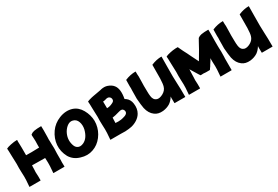

<svg xmlns="http://www.w3.org/2000/svg" viewBox="32 -1085 2517 1739"><g transform="rotate(-30 1290.5 -215.5)"><path d="M387 -259Q387 -246 387.5 -229.5Q388 -213 388.5 -204.5Q389 -196 389 -191Q389 -183 387 -135V-123V-110Q388 -80 387 -67L386 -45V-42Q388 -5 387 0L385 2H272Q270 2 270 0Q273 -23 275 -67Q277 -100 274 -152V-154Q219 -155 182 -155Q169 -156 138 -156Q138 -142 137 -135Q137 -126 136.5 -114.5Q136 -103 135.5 -96Q135 -89 135 -85Q135 -84 137 -42Q138 -10 137 0L135 2H22Q20 2 20 0Q23 -23 25 -67Q27 -100 24 -152Q22 -192 24 -236Q24 -267 21 -325Q20 -383 18 -398L19 -399V-400Q34 -408 67 -415Q105 -423 134 -423Q136 -423 136 -422Q134 -410 136 -381Q137 -362 137 -341Q136 -313 137 -262Q191 -260 262 -263H274V-293Q275 -311 275 -331Q275 -345 274 -355Q274 -373 273 -378Q272 -380 272 -387Q272 -396 273 -396Q273 -400 276 -401Q289 -412 312 -417Q340 -422 386 -422Q387 -422 387 -421Q388 -406 388 -378Q388 -340 387 -307Q386 -299 386 -284Q386 -268 387 -259Z M711 -415Q765 -397 796.5 -341Q828 -285 830 -223Q830 -212 828 -190Q819 -124 778.5 -71Q738 -18 679 2Q620 23 554 2Q488 -17 455 -72Q421 -136 426.5 -201.5Q432 -267 473 -326Q512 -381 577 -407Q648 -435 711 -415ZM711 -201Q720 -243 707.5 -278Q695 -313 662 -322Q634 -330 608 -313Q582 -296 563 -264Q529 -203 547 -139Q556 -106 576 -95Q601 -79 638 -96Q691 -121 711 -201Z M1089 -123Q1113 -133 1115 -151Q1116 -158 1113 -166Q1112 -172 1105 -179Q1101 -184 1093 -186Q1082 -189 1060 -182Q1013 -168 986 -165Q986 -147 985 -138Q985 -119 984 -110Q1016 -107 1044 -111Q1070 -116 1089 -123ZM1021 -342Q1020 -341 1009 -338L994 -335H990L984 -334Q983 -318 985 -264Q993 -264 1007 -266Q1030 -271 1046 -280Q1068 -290 1068 -307Q1069 -328 1051 -339Q1039 -346 1021 -342ZM1179 -247Q1210 -223 1216 -179Q1224 -123 1200 -82Q1183 -53 1153 -34Q1125 -16 1092 -8Q1065 -2 1024 0Q992 0 977 -1H870Q868 -1 868 -3Q871 -26 873 -70Q875 -104 872 -155Q870 -196 872 -239Q872 -270 869 -328Q868 -386 866 -401L867 -402V-403Q882 -410 915 -418Q916 -419 935 -422L969 -428Q1016 -437 1018 -437Q1024 -439 1024 -439Q1062 -447 1090 -437Q1128 -424 1147 -399Q1182 -355 1164 -259V-257Z M1647 -140Q1650 -91 1650 0Q1650 2 1648 2H1593H1539Q1537 2 1537 0Q1536 -21 1536 -50Q1536 -61 1537 -68Q1517 -35 1489 -15Q1456 6 1413 11Q1360 16 1327 -10Q1287 -39 1273 -100Q1266 -137 1261 -204Q1260 -208 1262 -291Q1264 -314 1262 -331Q1262 -340 1262.5 -367Q1263 -394 1263 -398Q1263 -400 1264 -400Q1319 -423 1374 -423Q1375 -423 1375 -422Q1375 -384 1377 -371Q1377 -364 1376.5 -342Q1376 -320 1376 -312Q1374 -283 1376 -212Q1376 -187 1379 -164Q1384 -120 1418 -109Q1445 -102 1481 -122Q1517 -142 1527 -178Q1534 -200 1536 -256Q1537 -277 1537 -398Q1537 -400 1538 -400Q1593 -423 1644 -423Q1646 -423 1646 -422Q1646 -347 1645 -311Q1643 -209 1647 -140Z M2135 -259Q2135 -246 2135.5 -229.5Q2136 -213 2136.5 -204.5Q2137 -196 2137 -191Q2137 -159 2136 -135L2135 -123V-110Q2136 -80 2135 -67V-45V-42Q2136 -10 2135 0L2133 2H2020Q2018 2 2018 0Q2021 -23 2023 -67Q2025 -100 2022 -152V-172V-189Q2014 -171 1991 -138L1983 -124L1974 -112Q1967 -99 1965 -99Q1964 -98 1962 -98H1935H1923L1909 -99Q1904 -100 1897 -100Q1887 -100 1880 -99Q1870 -98 1868 -99Q1867 -99 1863 -106L1854 -120L1807 -197V-191Q1807 -183 1805 -135Q1805 -126 1804.5 -114.5Q1804 -103 1803.5 -96Q1803 -89 1803 -85Q1803 -84 1805 -42Q1806 -10 1805 0L1803 2H1690Q1688 2 1688 0Q1691 -23 1693 -67Q1695 -100 1692 -152Q1690 -192 1692 -236Q1692 -267 1689 -325Q1688 -383 1686 -398L1687 -399V-400Q1702 -408 1735 -415Q1761 -421 1793 -423H1816Q1821 -412 1827 -399.5Q1833 -387 1836.5 -379.5Q1840 -372 1842 -368Q1863 -329 1879 -294Q1902 -246 1918 -216Q1927 -233 1972 -308L2008 -374L2020 -395L2021 -396Q2021 -400 2024 -401Q2037 -412 2060 -417Q2088 -422 2134 -422Q2135 -422 2135 -421Q2136 -406 2136 -378Q2136 -340 2135 -307V-284Z M2560 -140Q2563 -91 2563 0Q2563 2 2561 2H2506H2452Q2450 2 2450 0Q2449 -21 2449 -50Q2449 -61 2450 -68Q2430 -35 2402 -15Q2369 6 2326 11Q2273 16 2240 -10Q2200 -39 2186 -100Q2179 -137 2174 -204Q2173 -208 2175 -291Q2177 -314 2175 -331Q2175 -340 2175.5 -367Q2176 -394 2176 -398Q2176 -400 2177 -400Q2232 -423 2287 -423Q2288 -423 2288 -422Q2288 -384 2290 -371Q2290 -364 2289.5 -342Q2289 -320 2289 -312Q2287 -283 2289 -212Q2289 -187 2292 -164Q2297 -120 2331 -109Q2358 -102 2394 -122Q2430 -142 2440 -178Q2447 -200 2449 -256Q2450 -277 2450 -398Q2450 -400 2451 -400Q2506 -423 2557 -423Q2559 -423 2559 -422Q2559 -347 2558 -311Q2556 -209 2560 -140Z"/></g></svg>

Font: Tovari Sans
Style: Bold
Weight: 700
Designer: Verneri Kontto, Denis Ignatov
Foundry: Verneri Kontto
Version: Version 1.10 May 7, 2019